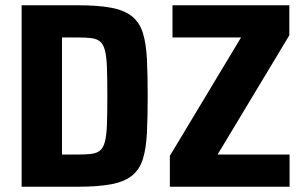

<svg xmlns="http://www.w3.org/2000/svg" viewBox="-20 -708 1155 728"><path d="M62 0V-688H274Q353 -688 402.5 -678.5Q452 -669 480.5 -646Q509 -623 521.5 -583.5Q534 -544 537 -485Q540 -426 540 -344Q540 -262 537 -203Q534 -144 521.5 -104.5Q509 -65 480.5 -42Q452 -19 402.5 -9.5Q353 0 274 0ZM215 -122H272Q305 -122 326 -124.5Q347 -127 359.5 -137.5Q372 -148 378 -171.5Q384 -195 385.5 -237Q387 -279 387 -344Q387 -409 385.5 -451Q384 -493 378 -516.5Q372 -540 359.5 -550.5Q347 -561 326 -563.5Q305 -566 272 -566H215ZM624 0V-117L894 -566H634V-688H1077V-574L805 -122H1078V0Z"/></svg>

Font: Saira SemiCondensed
Style: Bold
Weight: 700
Width: 4
Designer: Hector Gatti with collaboration of the Omnibus-Type team
Foundry: Omnibus-Type
Version: Version 1.101